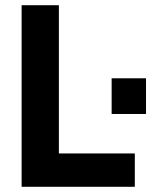

<svg xmlns="http://www.w3.org/2000/svg" viewBox="-20 -717 601 737"><path d="M63 -697H206V-128H497.5V0H63ZM408.5 -416.5H540.5V-279.5H408.5Z"/></svg>

Font: HK Grotesk ExtraBold
Style: Regular
Weight: 800
Designer: Alfredo Marco Pradil
Foundry: Hanken Design Co.
Version: Version 3.001